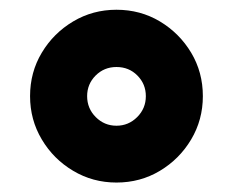

<svg xmlns="http://www.w3.org/2000/svg" viewBox="-20 -439 480 396"><path d="M42 -240.7Q42 -290 66.2 -330.3Q90.3 -370.6 130.9 -394.8Q171.4 -418.9 220.2 -418.9Q269.5 -418.9 309.8 -394.8Q350.1 -370.6 374.3 -330.3Q398.4 -290 398.4 -240.7Q398.4 -191.9 374.3 -151.4Q350.1 -110.8 309.8 -86.7Q269.5 -62.5 220.2 -62.5Q171.4 -62.5 130.9 -86.7Q90.3 -110.8 66.2 -151.4Q42 -191.9 42 -240.7ZM159.7 -240.7Q159.7 -215.3 177.5 -197.5Q195.3 -179.7 220.2 -179.7Q245.1 -179.7 262.9 -197.5Q280.8 -215.3 280.8 -240.7Q280.8 -265.6 263.4 -283.2Q246.1 -300.8 220.2 -300.8Q194.8 -300.8 177.2 -283.2Q159.7 -265.6 159.7 -240.7Z"/></svg>

Font: Vazir Black FD
Style: Black-FD
Weight: 900
Designer: Saber Rastikerdar
Foundry: Saber Rastikerdar
Version: Version 30.0.0